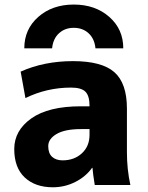

<svg xmlns="http://www.w3.org/2000/svg" viewBox="-20 -792 634 822"><path d="M326.2 -336.9H363.3V-338.9Q363.3 -381.8 345.7 -399.4Q328.1 -417 284.2 -417Q180.7 -417 88.9 -372.1L68.4 -485.4Q168.9 -530.3 292.5 -530.3Q416 -530.3 469.7 -482.9Q523.4 -435.5 523.4 -327.1V-139.6Q523.4 -67.4 538.1 0H385.7Q377.9 -46.9 376 -73.2H374Q346.7 -35.2 301.8 -12.7Q256.8 9.8 206.1 9.8Q130.9 9.8 85.9 -32.2Q41 -74.2 41 -153.8Q41 -233.4 114.3 -285.2Q187.5 -336.9 326.2 -336.9ZM84 -585Q84 -667 144 -719.7Q204.1 -772.5 295.9 -772.5Q387.7 -772.5 447.8 -719.7Q507.8 -667 507.8 -585H388.7Q384.8 -626 359.4 -649.4Q334 -672.9 295.9 -672.9Q257.8 -672.9 232.4 -649.4Q207 -626 203.1 -585ZM248 -105.5Q297.9 -105.5 330.6 -135.7Q363.3 -166 363.3 -214.8V-239.3H326.2Q257.8 -239.3 222.2 -218.3Q186.5 -197.3 186.5 -166.5Q186.5 -135.7 203.1 -120.6Q219.7 -105.5 248 -105.5Z"/></svg>

Font: GenEi M Gothic v2 Heavy
Style: Regular
Weight: 800
Version: Version 2.0